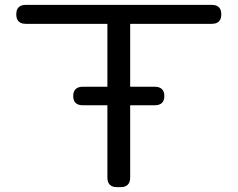

<svg xmlns="http://www.w3.org/2000/svg" viewBox="-20 -770 978 790"><path d="M46.9 -710.9Q46.9 -723.6 51.3 -732.4Q55.7 -741.2 64.5 -745.6Q73.2 -750 85.9 -750H851.6Q864.3 -750 873 -745.6Q881.8 -741.2 886.2 -732.4Q890.6 -723.6 890.6 -710.9Q890.6 -698.2 886.2 -689.5Q881.8 -680.7 873 -676.3Q864.3 -671.9 851.6 -671.9H515.6V-39.1Q515.6 -20 505.6 -10Q495.6 0 476.6 0H460.9Q441.9 0 431.9 -10Q421.9 -20 421.9 -39.1V-671.9H85.9Q73.2 -671.9 64.5 -676.3Q55.7 -680.7 51.3 -689.5Q46.9 -698.2 46.9 -710.9ZM617.2 -336.9H320.3Q301.3 -336.9 291.3 -346.4Q281.2 -356 281.2 -375Q281.2 -393.6 291.3 -403.3Q301.3 -413.1 320.3 -413.1H617.2Q636.2 -413.1 646.2 -403.3Q656.2 -393.6 656.2 -375Q656.2 -356 646.2 -346.4Q636.2 -336.9 617.2 -336.9Z"/></svg>

Font: Gyrochrome
Style: Regular
Weight: 400
Designer: David Moles
Foundry: David Moles
Version: Version 1.005;Glyphs 3.2.3 (3260)